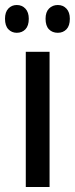

<svg xmlns="http://www.w3.org/2000/svg" viewBox="-39 -747 299 767"><path d="M159 0H64V-540H159ZM-19 -672Q-19 -699 -5.5 -713Q8 -727 28 -727Q49 -727 62.5 -712.5Q76 -698 76 -672Q76 -644 62.5 -630Q49 -616 28 -616Q8 -616 -5.5 -630Q-19 -644 -19 -672ZM143 -672Q143 -699 157 -713Q171 -727 192 -727Q213 -727 226.5 -712.5Q240 -698 240 -672Q240 -644 226.5 -630Q213 -616 192 -616Q170 -616 156.5 -630Q143 -644 143 -672Z"/></svg>

Font: Noto Sans Telugu ExtraCondensed Medium
Style: Regular
Weight: 500
Width: 2
Designer: Jelle Bosma - Monotype Design Team
Foundry: Monotype Imaging Inc.
Version: Version 2.005; ttfautohint (v1.8.4.7-5d5b)